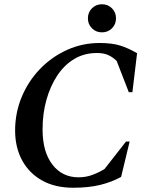

<svg xmlns="http://www.w3.org/2000/svg" viewBox="-20 -872 706 902"><path d="M324 10Q238 10 177 -24.5Q116 -59 83.5 -119.5Q51 -180 51 -259Q51 -342 82 -416.5Q113 -491 168 -548Q223 -605 295 -637.5Q367 -670 448 -670Q506 -670 544.5 -658Q583 -646 624 -622L602 -439H585L528 -586Q508 -605 487 -614Q466 -623 435 -623Q376 -623 329 -595Q282 -567 249 -517Q216 -467 198 -402.5Q180 -338 180 -264Q180 -159 226 -99Q272 -39 349 -39Q384 -39 414.5 -50.5Q445 -62 471 -78L572 -207H589L549 -41Q506 -17 451.5 -3.5Q397 10 324 10ZM459 -720Q431 -720 412 -739Q393 -758 393 -786Q393 -814 412 -833Q431 -852 459 -852Q487 -852 506 -833Q525 -814 525 -786Q525 -758 506 -739Q487 -720 459 -720Z"/></svg>

Font: Spectral SC SemiBold
Style: Italic
Weight: 600
Italic angle: -10°
Designer: Jean-Baptiste Levee
Foundry: Production Type
Version: Version 2.001